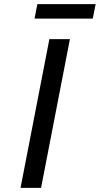

<svg xmlns="http://www.w3.org/2000/svg" viewBox="-20 -916 486 936"><path d="M432.1 -825.2H148.4L162.1 -896H446.3ZM180.2 0H80.1L220.7 -725.1H320.8Z"/></svg>

Font: Aurulent Sans
Style: Italic
Weight: 400
Italic angle: -11°
Version: Version 2007.05.04